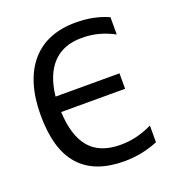

<svg xmlns="http://www.w3.org/2000/svg" viewBox="-121 -747 792 856"><g transform="rotate(-20 275.0 -319.0)"><path d="M438 -367.2H134.8C138.3 -400.1 145.1 -429.3 155 -454.8C165 -480.4 178.1 -502 194.6 -519.5C211 -537.1 230.7 -550.5 253.7 -559.6C276.6 -568.7 303.1 -573.2 333 -573.2C362.3 -573.2 389.3 -569.8 414.1 -563C438.8 -556.2 462.7 -546.5 485.8 -534.2V-616.2C462.4 -626.6 438 -634.4 412.6 -639.4C387.2 -644.4 359.7 -647 330.1 -647C285.2 -647 245 -639.8 209.7 -625.5C174.4 -611.2 144.4 -589.8 119.9 -561.5C95.3 -533.2 76.5 -498.2 63.5 -456.5C50.5 -414.9 43.9 -366.7 43.9 -312C43.9 -258.3 49.7 -211.3 61.3 -170.9C72.8 -130.5 90.7 -96.9 114.7 -70.1C138.8 -43.2 168.5 -23.4 203.6 -10.5C238.8 2.4 279.3 8.8 325.2 8.8C381.2 8.8 434.7 -1.8 485.8 -22.9V-102.1C462.7 -90.7 438.6 -81.8 413.6 -75.4C388.5 -69.1 362.3 -65.9 335 -65.9C269.5 -65.9 220.6 -85 188.2 -123C155.8 -161.1 138 -218.1 134.8 -293.9H438Z"/></g></svg>

Font: CodeNewRoman Nerd Font Mono
Style: Regular
Weight: 400
Monospace: yes
Designer: Sam Radian
Foundry: Code New Roman
Version: Version 2.00 November 29, 2014;Nerd Fonts 3.2.1